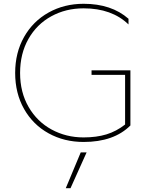

<svg xmlns="http://www.w3.org/2000/svg" viewBox="-20 -734 768 1013"><path d="M421 15Q319 15 236.5 -30.5Q154 -76 107 -159Q60 -242 60 -349Q60 -456 107 -539Q154 -622 236.5 -668Q319 -714 421 -714Q568 -714 658 -635V-605Q570 -690 421 -690Q327 -690 250.5 -648Q174 -606 130 -528.5Q86 -451 86 -349Q86 -247 131 -169.5Q176 -92 252.5 -50.5Q329 -9 421 -9Q489 -9 541.5 -25Q594 -41 640 -77V-339H463V-363H668V-72Q581 15 421 15ZM406 70H437L352 259H327Z"/></svg>

Font: Prompt Thin
Style: Regular
Weight: 100
Designer: Katatrad Team
Foundry: CadsonDemak
Version: Version 1.030